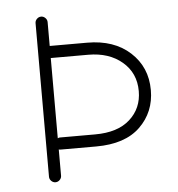

<svg xmlns="http://www.w3.org/2000/svg" viewBox="-45 -582 589 634"><g transform="rotate(-5 250.0 -265.5)"><path d="M94 -11V-520Q94 -528 100 -534Q106 -540 114 -540Q122 -540 128 -534Q134 -528 134 -520V-441H258Q347 -441 400.5 -392Q454 -343 454 -267Q454 -194 404 -145.5Q354 -97 258 -97H141Q136 -97 134 -98V-11Q134 -3 128 3Q122 9 114 9Q106 9 100 3Q94 -3 94 -11ZM258 -401H134V-135Q138 -137 141 -137H258Q333 -137 373.5 -173.5Q414 -210 414 -267Q414 -327 370.5 -364Q327 -401 258 -401Z"/></g></svg>

Font: Hoogli Light
Style: Regular
Weight: 300
Designer: Anand Singh Naorem
Foundry: Brand New Type
Version: Version 1.00 b007